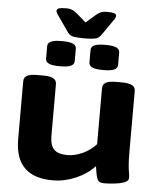

<svg xmlns="http://www.w3.org/2000/svg" viewBox="-59 -930 811 988"><g transform="rotate(5 346.5 -436.0)"><path d="M250 8Q55 8 55 -187V-487Q55 -506 71 -515.5Q87 -525 124 -525H155Q191 -525 207.5 -515.5Q224 -506 224 -487V-218Q224 -172 244.5 -150Q265 -128 315 -128Q352 -128 392.5 -146.5Q433 -165 462 -197V-487Q462 -506 478 -515.5Q494 -525 531 -525H562Q598 -525 614.5 -515.5Q631 -506 631 -487V-174Q631 -127 633.5 -101.5Q636 -76 638.5 -63Q641 -50 641 -39Q641 -22 618.5 -14Q596 -6 567 -3Q538 0 517 0Q498 0 489 -6.5Q480 -13 475.5 -31Q471 -49 466 -84Q427 -42 368.5 -17Q310 8 250 8ZM460 -580Q420 -580 403 -588Q386 -596 386 -613V-677Q386 -694 403 -702Q420 -710 460 -710Q499 -710 516.5 -702Q534 -694 534 -677V-613Q534 -596 516.5 -588Q499 -580 460 -580ZM236 -580Q197 -580 179.5 -588Q162 -596 162 -613V-677Q162 -694 179.5 -702Q197 -710 236 -710Q275 -710 292.5 -702Q310 -694 310 -677V-613Q310 -596 292.5 -588Q275 -580 236 -580ZM453 -880Q480 -880 491 -876Q502 -872 502 -863Q502 -854 489 -837L439 -765Q432 -754 424 -747Q416 -740 399 -737Q382 -734 348 -734Q314 -734 297 -737Q280 -740 272 -747Q264 -754 257 -765L207 -837Q194 -854 194 -863Q194 -872 205 -876Q216 -880 243 -880Q263 -880 275.5 -874Q288 -868 302 -856L348 -816L394 -856Q407 -868 420 -874Q433 -880 453 -880Z"/></g></svg>

Font: Asap Expanded ExtraBold
Style: Regular
Weight: 800
Width: 7
Designer: Pablo Cosgaya
Foundry: Omnibus-Type
Version: Version 3.001; ttfautohint (v1.8.4.7-5d5b)